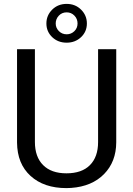

<svg xmlns="http://www.w3.org/2000/svg" viewBox="-20 -966 688 996"><path d="M68.4 0ZM583 -710.9V-227.5Q582.5 -127 519.8 -63Q457 1 349.6 8.8L324.7 9.8Q208 9.8 138.7 -53.2Q69.3 -116.2 68.4 -226.6V-710.9H161.1V-229.5Q161.1 -152.3 203.6 -109.6Q246.1 -66.9 324.7 -66.9Q404.3 -66.9 446.5 -109.4Q488.8 -151.9 488.8 -229V-710.9ZM430.7 -844.2Q430.7 -801.8 400.4 -773.2Q370.1 -744.6 325.7 -744.6Q280.8 -744.6 250.7 -773.4Q220.7 -802.2 220.7 -844.2Q220.7 -886.2 250.7 -916Q280.8 -945.8 325.7 -945.8Q370.6 -945.8 400.6 -916Q430.7 -886.2 430.7 -844.2ZM269 -844.2Q269 -821.3 285.4 -804.7Q301.8 -788.1 325.7 -788.1Q349.1 -788.1 365.7 -804.2Q382.3 -820.3 382.3 -844.2Q382.3 -868.2 366 -885Q349.6 -901.9 325.7 -901.9Q301.3 -901.9 285.2 -884.8Q269 -867.7 269 -844.2Z"/></svg>

Font: Roboto
Style: Regular
Weight: 400
Designer: Google
Version: Version 2.134; 2016; ttfautohint (v1.6)